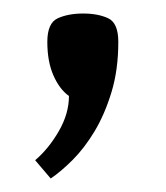

<svg xmlns="http://www.w3.org/2000/svg" viewBox="-20 -148 245 284"><path d="M32 89Q52 72 67 46Q82 20 82 -6Q68 -16 59 -36.5Q50 -57 50 -86Q50 -114 65.5 -121Q81 -128 103 -128Q125 -128 140 -121Q155 -114 155 -86Q155 -45 145 -12Q135 21 120 46Q105 71 87.5 88.5Q70 106 55 116L32 89Z"/></svg>

Font: Combo
Style: Regular
Weight: 400
Designer: Eduardo Rodriguez Tunni
Foundry: Eduardo Rodriguez Tunni
Version: Version 1.001